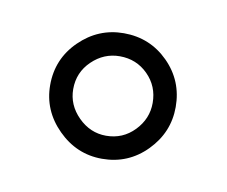

<svg xmlns="http://www.w3.org/2000/svg" viewBox="-35 -574 281 238"><g transform="rotate(10 105.0 -455.0)"><path d="M184 -455Q184 -423 161 -399.5Q138 -376 105 -376Q73 -376 49.5 -399.5Q26 -423 26 -455Q26 -488 49.5 -511Q73 -534 105 -534Q138 -534 161 -511Q184 -488 184 -455ZM155 -455Q155 -476 140.5 -490.5Q126 -505 105 -505Q85 -505 70 -490.5Q55 -476 55 -455Q55 -435 70 -420Q85 -405 105 -405Q126 -405 140.5 -420Q155 -435 155 -455Z"/></g></svg>

Font: Astronomicon
Style: Regular
Weight: 400
Version: Version 1.1